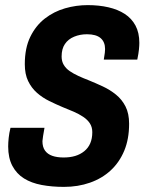

<svg xmlns="http://www.w3.org/2000/svg" viewBox="-20 -719 565 751"><path d="M230 12Q183 12 143 4.5Q103 -3 74 -21Q45 -39 28.5 -70Q12 -101 12 -146Q12 -161 14 -180Q16 -199 21 -219H154Q150 -199 148.5 -187Q147 -175 146 -167Q146 -144 156 -130Q166 -116 184.5 -109.5Q203 -103 229 -103Q254 -103 274 -109Q294 -115 309.5 -127.5Q325 -140 333 -158.5Q341 -177 341 -202Q341 -222 331.5 -236.5Q322 -251 305.5 -262Q289 -273 268.5 -282Q248 -291 225 -300Q199 -311 172.5 -324Q146 -337 124.5 -356Q103 -375 90 -402Q77 -429 77 -468Q77 -531 98.5 -575Q120 -619 155.5 -646.5Q191 -674 234.5 -686.5Q278 -699 323 -699Q367 -699 404 -690.5Q441 -682 468 -664.5Q495 -647 510 -619Q525 -591 525 -551Q525 -541 523.5 -525.5Q522 -510 517 -486H386Q389 -504 390 -512.5Q391 -521 391 -527Q391 -555 373.5 -570Q356 -585 320 -585Q293 -585 270 -575.5Q247 -566 234 -547Q221 -528 221 -498Q221 -479 229.5 -465Q238 -451 252.5 -441Q267 -431 286.5 -422Q306 -413 327 -405Q354 -394 382 -381Q410 -368 433.5 -349Q457 -330 471 -302.5Q485 -275 485 -235Q485 -175 466 -129.5Q447 -84 413 -52.5Q379 -21 332 -4.5Q285 12 230 12Z"/></svg>

Font: Archivo Condensed
Style: Bold Italic
Weight: 700
Width: 3
Italic angle: -10°
Designer: Hector Gatti
Foundry: Omnibus-Type
Version: Version 2.001